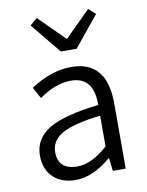

<svg xmlns="http://www.w3.org/2000/svg" viewBox="-92 -893 742 971"><g transform="rotate(-10 279.0 -407.5)"><path d="M105 -26Q60 -68 60 -139Q60 -227 141 -275Q219 -321 395 -341Q397 -486 280 -486Q201 -486 116 -426L84 -484Q191 -554 293 -554Q476 -554 476 -335V0H410L402 -66H399Q306 13 217 13Q148 13 105 -26ZM395 -128V-286Q256 -270 195 -235Q139 -201 139 -144Q139 -53 239 -53Q311 -53 395 -128ZM128 -796 165 -828 295 -699H299L429 -828L464 -796L337 -640H256Z"/></g></svg>

Font: Source Han Sans CN Normal
Style: Regular
Weight: 350
Designer: Ryoko NISHIZUKA 西塚涼子 (kana, bopomofo & ideographs); Paul D. Hunt (Latin, Greek & Cyrillic); Sandoll Communications 산돌커뮤니
Foundry: Adobe
Version: Version 2.004;hotconv 1.0.118;makeotfexe 2.5.65603